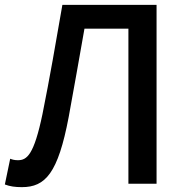

<svg xmlns="http://www.w3.org/2000/svg" viewBox="-23 -757 761 791"><path d="M67 14C164 14 216 -43 260 -275C282 -396 303 -513 325 -639H506V0H622V-737H234C207 -581 182 -436 152 -287C117 -119 88 -97 51 -97C38 -97 29 -99 19 -103L-3 3C18 11 39 14 67 14Z"/></svg>

Font: Noto Sans CJK SC Medium
Style: Regular
Weight: 500
Designer: Ryoko NISHIZUKA 西塚涼子 (kana, bopomofo & ideographs); Paul D. Hunt (Latin, Greek & Cyrillic); Sandoll Communications 산돌커뮤니
Foundry: Adobe
Version: Version 2.004;hotconv 1.0.118;makeotfexe 2.5.65603